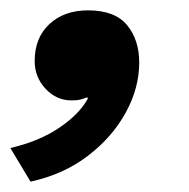

<svg xmlns="http://www.w3.org/2000/svg" viewBox="-63 -192 365 371"><path d="M107 -172Q159 -172 182.5 -143.5Q206 -115 206 -71Q206 -22 180 25.5Q154 73 107 109Q60 145 -4 159L-43 94Q13 81 52 54.5Q91 28 107 -2L105 -4Q98 -1 92 0.5Q86 2 75 2Q46 2 25 -20.5Q4 -43 4 -74Q4 -119 32.5 -145.5Q61 -172 107 -172Z"/></svg>

Font: Work Sans
Style: Bold Italic
Weight: 700
Italic angle: -13°
Designer: Wei Huang
Foundry: Wei Huang
Version: Version 2.010; ttfautohint (v1.8.3)